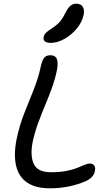

<svg xmlns="http://www.w3.org/2000/svg" viewBox="-20 -1010 592 1039"><path d="M250 9Q174 9 128.5 -21Q83 -51 68 -109.5Q53 -168 69 -253Q85 -331 111.5 -397.5Q138 -464 163 -526.5Q188 -589 201 -652Q207 -680 217.5 -695.5Q228 -711 252 -711Q271 -711 280.5 -701.5Q290 -692 291.5 -673.5Q293 -655 288 -630Q278 -581 260.5 -533Q243 -485 223 -437.5Q203 -390 185.5 -342Q168 -294 157 -243Q142 -167 163 -122.5Q184 -78 255 -78Q305 -78 339.5 -85Q374 -92 397 -101Q420 -110 436.5 -117.5Q453 -125 466 -125Q483 -125 490 -114.5Q497 -104 494 -88Q492 -70 480.5 -56Q469 -42 447 -31Q402 -11 352.5 -1Q303 9 250 9ZM255 -778Q232 -778 222.5 -786.5Q213 -795 216 -809Q219 -824 230 -834Q241 -844 264 -859Q294 -879 307.5 -896.5Q321 -914 335 -942Q349 -970 362.5 -980Q376 -990 392 -990Q418 -990 428 -973Q438 -956 433 -932Q425 -891 395.5 -855.5Q366 -820 328 -799Q290 -778 255 -778Z"/></svg>

Font: Shantell Sans
Style: Italic
Weight: 400
Italic angle: -11°
Designer: Stephen Nixon, Anya Danilova, Shantell Martin
Foundry: Arrow Type
Version: Version 1.011;[c5ecc13dd]